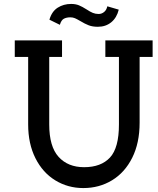

<svg xmlns="http://www.w3.org/2000/svg" viewBox="-20 -945 801 975"><path d="M755 -656H689V-322Q689 -219 651.5 -144Q614 -69 549 -29.5Q484 10 403 10Q325 10 261 -29Q197 -68 160 -141.5Q123 -215 123 -313V-656H55V-740H295V-656H230V-313Q230 -201 277.5 -148.5Q325 -96 407 -96Q493 -96 538.5 -145Q584 -194 584 -313V-656H515V-740H755ZM388 -838Q371 -848 360.5 -852.5Q350 -857 337 -857Q318 -857 304.5 -850Q291 -843 284 -819L231 -845Q243 -887 273 -906Q303 -925 341 -925Q364 -925 381 -918Q398 -911 420 -897Q438 -885 451.5 -879.5Q465 -874 481 -874Q496 -874 508.5 -884Q521 -894 525 -913L583 -896Q573 -855 545 -832Q517 -809 477 -809Q450 -809 430.5 -816.5Q411 -824 388 -838Z"/></svg>

Font: Arvo
Style: Regular
Weight: 400
Designer: Anton Koovit (Cyrillic Expansion: Cyreal)
Foundry: Anton Koovit, Yassin Baggar
Version: Version 3.000